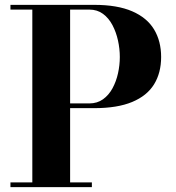

<svg xmlns="http://www.w3.org/2000/svg" viewBox="-20 -770 726 790"><path d="M368 -750Q463 -750 524 -723.5Q585 -697 614 -648.8Q643 -600.5 643 -535.5Q643 -470.5 614 -423.2Q585 -376 524 -350.5Q463 -325 368 -325H268.5V-19.5H358V0H23V-19.5H113V-730.5H23V-750ZM268.5 -344.5H348Q380 -344.5 403.8 -361.5Q427.5 -378.5 442.8 -406.5Q458 -434.5 465.5 -468.2Q473 -502 473 -535.5Q473 -569 465.5 -603.2Q458 -637.5 442.8 -666.5Q427.5 -695.5 403.8 -713Q380 -730.5 348 -730.5H268.5Z"/></svg>

Font: Bodoni Moda 11pt
Style: Bold
Weight: 700
Designer: Owen Earl
Foundry: indestructible type
Version: Version 2.004